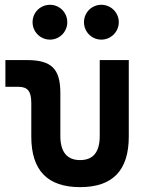

<svg xmlns="http://www.w3.org/2000/svg" viewBox="-20 -767 626 797"><path d="M312.5 9.8C447.8 9.8 514.6 -59.6 514.6 -200.2V-517.6H394V-202.6C394 -136.2 367.2 -102.5 312.5 -102.5C258.3 -102.5 230.5 -136.2 230.5 -202.6V-380.9C230.5 -481.4 193.8 -517.6 91.8 -517.6H2.4V-406.7H55.2C95.2 -406.7 109.9 -388.7 109.9 -338.4V-200.2C109.9 -59.6 177.2 9.8 312.5 9.8ZM400.4 -602.5C440.4 -602.5 473.1 -634.8 473.1 -674.8C473.1 -715.3 440.4 -747.1 400.4 -747.1C360.8 -747.1 328.6 -715.3 328.6 -674.8C328.6 -634.8 360.8 -602.5 400.4 -602.5ZM187.5 -602.5C227.1 -602.5 259.3 -634.8 259.3 -674.8C259.3 -715.3 227.1 -747.1 187.5 -747.1C147.5 -747.1 115.2 -715.3 115.2 -674.8C115.2 -634.8 147.5 -602.5 187.5 -602.5Z"/></svg>

Font: Cascadia Mono SemiBold
Style: Regular
Weight: 600
Monospace: yes
Designer: Aaron Bell
Foundry: Saja Typeworks
Version: Version 2404.023